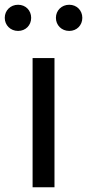

<svg xmlns="http://www.w3.org/2000/svg" viewBox="-45 -787 366 807"><path d="M92 0H184V-543H92ZM31 -657C63 -657 86 -681 86 -712C86 -743 63 -767 31 -767C-1 -767 -25 -743 -25 -712C-25 -681 -1 -657 31 -657ZM246 -657C278 -657 301 -681 301 -712C301 -743 278 -767 246 -767C214 -767 190 -743 190 -712C190 -681 214 -657 246 -657Z"/></svg>

Font: Noto Sans Mono CJK HK
Style: Regular
Weight: 400
Designer: Ryoko NISHIZUKA 西塚涼子 (kana, bopomofo & ideographs); Paul D. Hunt (Latin, Greek & Cyrillic); Sandoll Communications 산돌커뮤니
Foundry: Adobe
Version: Version 2.004;hotconv 1.0.118;makeotfexe 2.5.65603